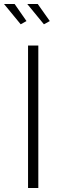

<svg xmlns="http://www.w3.org/2000/svg" viewBox="-47 -937 304 957"><path d="M-26.9 -917H25.9L85 -832L56.2 -815.9ZM88.9 -917H141.1L201.2 -832L171.9 -815.9ZM92.8 0V-710H144V0Z"/></svg>

Font: Rawline Light
Style: Regular
Weight: 300
Designer: Matt McInerney, Pablo Impallari, Rodrigo Fuenzalida
Foundry: Matt McInerney, Pablo Impallari, Rodrigo Fuenzalida
Version: Version 4.020;PS 004.020;hotconv 1.0.88;makeotf.lib2.5.64775